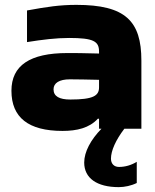

<svg xmlns="http://www.w3.org/2000/svg" viewBox="-20 -529 636 789"><path d="M294 -509C226 -509 173 -501 91 -486V-356C154 -366 210 -373 264 -373C365 -373 387 -359 387 -317V-309C326 -311 281 -311 257 -311C103 -311 27 -260 27 -156C27 -46 97 9 237 9C296 9 347 -3 382 -41H387V0H397C353 45 326 95 326 139C326 203 378 240 468 240C492 240 520 234 542 223V136C519 150 494 157 469 157C448 157 436 143 436 123C436 90 456 46 491 0H561V-280C561 -443 495 -509 294 -509ZM200 -162C200 -188 224 -203 267 -203C295 -203 344 -202 387 -201V-170C387 -136 364 -120 269 -120C224 -120 200 -133 200 -162Z"/></svg>

Font: LT Wave Black
Style: Regular
Weight: 900
Designer: Daniel Lyons
Version: Version 2.5 (Glyphs App)